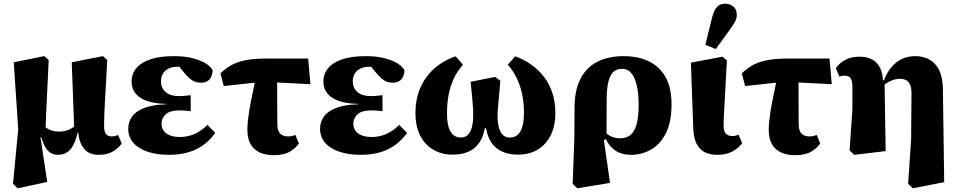

<svg xmlns="http://www.w3.org/2000/svg" viewBox="-20 -818 5157 1033"><path d="M50 171 78 -123 54 -483 218 -516 242 -495Q239 -431 236.5 -377Q234 -323 231.5 -276Q229 -229 227.5 -185.5Q226 -142 224 -99L197 -85L234 161L75 195ZM513 15Q459 15 432.5 -17.5Q406 -50 401 -104L380 -107L366 -483L534 -516L557 -495Q554 -434 551 -383Q548 -332 545.5 -289.5Q543 -247 541.5 -211Q540 -175 540 -142Q540 -109 550.5 -96.5Q561 -84 582 -84Q593 -84 600.5 -86.5Q608 -89 615 -92L635 -46Q617 -21 587 -3Q557 15 513 15ZM291 15Q259 15 238 -7Q217 -29 202 -80L184 -78L203 -157Q221 -132 244.5 -121Q268 -110 298 -110Q319 -110 337.5 -115.5Q356 -121 373 -132.5Q390 -144 404 -163L414 -125H401Q393 -76 378 -44.5Q363 -13 341.5 1Q320 15 291 15Z M888 15Q824 15 774.5 -1.5Q725 -18 697.5 -49.5Q670 -81 670 -125Q670 -163 691.5 -192Q713 -221 758.5 -238Q804 -255 876 -257V-259Q818 -260 775.5 -273.5Q733 -287 710.5 -313.5Q688 -340 688 -379Q688 -420 713.5 -451Q739 -482 789.5 -499Q840 -516 916 -516Q973 -516 1016 -505Q1059 -494 1086.5 -477Q1114 -460 1124 -440Q1123 -409 1107.5 -391Q1092 -373 1062 -373Q1045 -373 1030.5 -378Q1016 -383 1000.5 -396Q985 -409 965 -434L926 -482L993 -479L1023 -449Q1003 -455 981 -457Q959 -459 937 -459Q908 -459 888 -449.5Q868 -440 857 -422.5Q846 -405 846 -380Q846 -357 857 -339Q868 -321 889.5 -311Q911 -301 943 -301Q962 -301 975 -302.5Q988 -304 1006 -306V-220Q988 -222 975 -223Q962 -224 946 -224Q923 -224 904.5 -219.5Q886 -215 874 -205Q862 -195 855.5 -181.5Q849 -168 849 -152Q849 -132 859.5 -116Q870 -100 892 -90.5Q914 -81 947 -81Q991 -81 1027.5 -97.5Q1064 -114 1096 -146L1138 -103Q1115 -70 1081 -43Q1047 -16 999.5 -0.5Q952 15 888 15Z M1184 -355 1166 -423Q1189 -446 1219.5 -464.5Q1250 -483 1296.5 -493Q1343 -503 1412 -503H1638L1650 -365L1395 -378ZM1454 17Q1411 17 1379 3Q1347 -11 1329 -41Q1311 -71 1311 -118Q1311 -142 1313.5 -166.5Q1316 -191 1321 -222.5Q1326 -254 1335 -296.5Q1344 -339 1356 -400H1471L1472 -151Q1472 -115 1487 -99.5Q1502 -84 1530 -84Q1543 -84 1552.5 -86.5Q1562 -89 1569 -92L1588 -46Q1571 -21 1539 -2Q1507 17 1454 17Z M1920 15Q1856 15 1806.5 -1.5Q1757 -18 1729.5 -49.5Q1702 -81 1702 -125Q1702 -163 1723.5 -192Q1745 -221 1790.5 -238Q1836 -255 1908 -257V-259Q1850 -260 1807.5 -273.5Q1765 -287 1742.5 -313.5Q1720 -340 1720 -379Q1720 -420 1745.5 -451Q1771 -482 1821.5 -499Q1872 -516 1948 -516Q2005 -516 2048 -505Q2091 -494 2118.5 -477Q2146 -460 2156 -440Q2155 -409 2139.5 -391Q2124 -373 2094 -373Q2077 -373 2062.5 -378Q2048 -383 2032.5 -396Q2017 -409 1997 -434L1958 -482L2025 -479L2055 -449Q2035 -455 2013 -457Q1991 -459 1969 -459Q1940 -459 1920 -449.5Q1900 -440 1889 -422.5Q1878 -405 1878 -380Q1878 -357 1889 -339Q1900 -321 1921.5 -311Q1943 -301 1975 -301Q1994 -301 2007 -302.5Q2020 -304 2038 -306V-220Q2020 -222 2007 -223Q1994 -224 1978 -224Q1955 -224 1936.5 -219.5Q1918 -215 1906 -205Q1894 -195 1887.5 -181.5Q1881 -168 1881 -152Q1881 -132 1891.5 -116Q1902 -100 1924 -90.5Q1946 -81 1979 -81Q2023 -81 2059.5 -97.5Q2096 -114 2128 -146L2170 -103Q2147 -70 2113 -43Q2079 -16 2031.5 -0.5Q1984 15 1920 15Z M2415 14Q2356 14 2310.5 -13Q2265 -40 2240 -90Q2215 -140 2215 -210Q2215 -282 2240 -342Q2265 -402 2313.5 -446.5Q2362 -491 2431 -515L2471 -470Q2439 -434 2420 -392Q2401 -350 2393 -304.5Q2385 -259 2385 -210Q2385 -162 2394 -133Q2403 -104 2420 -91Q2437 -78 2459 -78Q2480 -78 2495 -90.5Q2510 -103 2518 -130.5Q2526 -158 2526 -202Q2526 -222 2524 -248.5Q2522 -275 2519 -308Q2516 -341 2512 -378L2644 -404L2672 -383Q2669 -346 2665.5 -309Q2662 -272 2659.5 -242.5Q2657 -213 2657 -198Q2657 -156 2665 -129Q2673 -102 2687.5 -90Q2702 -78 2723 -78Q2749 -78 2765.5 -93Q2782 -108 2790.5 -137.5Q2799 -167 2799 -209Q2799 -265 2789 -312Q2779 -359 2760 -398Q2741 -437 2712 -470L2752 -515Q2797 -499 2836.5 -471.5Q2876 -444 2905.5 -406Q2935 -368 2951.5 -319Q2968 -270 2968 -210Q2968 -158 2954 -117Q2940 -76 2913.5 -46.5Q2887 -17 2850 -1.5Q2813 14 2768 14Q2720 14 2684 -1.5Q2648 -17 2625.5 -48.5Q2603 -80 2595 -128H2588Q2580 -80 2557.5 -48.5Q2535 -17 2499.5 -1.5Q2464 14 2415 14Z M3061 171 3070 -69 3071 -233Q3071 -333 3103.5 -395Q3136 -457 3195.5 -486.5Q3255 -516 3335 -516Q3414 -516 3472 -487.5Q3530 -459 3561.5 -402Q3593 -345 3593 -256Q3593 -162 3563 -102Q3533 -42 3483 -13.5Q3433 15 3376 15Q3335 15 3305.5 0.5Q3276 -14 3256.5 -41Q3237 -68 3226 -104H3201L3206 -145Q3223 -119 3240 -103Q3257 -87 3276.5 -80.5Q3296 -74 3318 -74Q3349 -74 3371 -91Q3393 -108 3404.5 -147.5Q3416 -187 3416 -256Q3416 -315 3406 -358Q3396 -401 3376.5 -424.5Q3357 -448 3327 -448Q3299 -448 3280.5 -431.5Q3262 -415 3253 -378Q3244 -341 3244 -278L3243 -71L3229 -64L3262 166L3086 195Z M3840 15Q3798 15 3770 0Q3742 -15 3727 -46Q3712 -77 3710 -125L3697 -481L3867 -513L3891 -493Q3887 -424 3884 -367.5Q3881 -311 3878.5 -267Q3876 -223 3874.5 -192Q3873 -161 3873 -144Q3873 -111 3885.5 -98.5Q3898 -86 3921 -86Q3931 -86 3938.5 -88Q3946 -90 3953 -94L3973 -48Q3954 -21 3920.5 -3Q3887 15 3840 15ZM3775 -577 3811 -723Q3822 -765 3838.5 -781.5Q3855 -798 3881 -798Q3908 -798 3926 -782.5Q3944 -767 3944 -740Q3944 -720 3935.5 -703.5Q3927 -687 3910 -663L3831 -554Z M3989 -355 3971 -423Q3994 -446 4024.5 -464.5Q4055 -483 4101.5 -493Q4148 -503 4217 -503H4443L4455 -365L4200 -378ZM4259 17Q4216 17 4184 3Q4152 -11 4134 -41Q4116 -71 4116 -118Q4116 -142 4118.5 -166.5Q4121 -191 4126 -222.5Q4131 -254 4140 -296.5Q4149 -339 4161 -400H4276L4277 -151Q4277 -115 4292 -99.5Q4307 -84 4335 -84Q4348 -84 4357.5 -86.5Q4367 -89 4374 -92L4393 -46Q4376 -21 4344 -2Q4312 17 4259 17Z M4551 -9 4566 -230V-350Q4566 -383 4556.5 -397Q4547 -411 4525 -411Q4517 -411 4509 -409.5Q4501 -408 4496 -406L4477 -451Q4495 -478 4527 -495.5Q4559 -513 4603 -513Q4643 -513 4671 -498.5Q4699 -484 4714.5 -454Q4730 -424 4731 -377L4739 -376L4745 -5L4576 15ZM4866 171 4882 -68 4884 -308Q4885 -342 4877 -361Q4869 -380 4854.5 -387Q4840 -394 4821 -394Q4805 -394 4788.5 -389Q4772 -384 4754.5 -373.5Q4737 -363 4719 -347L4711 -386H4736Q4752 -428 4776 -456.5Q4800 -485 4832 -500.5Q4864 -516 4905 -516Q4946 -516 4979 -498.5Q5012 -481 5032 -442Q5052 -403 5053 -338L5060 162L4891 195Z"/></svg>

Font: Source Serif 4 ExtraBold
Style: Regular
Weight: 800
Designer: Frank Grießhammer
Foundry: Adobe Systems Incorporated
Version: Version 4.004;hotconv 1.0.116;makeotfexe 2.5.65601